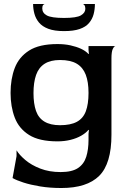

<svg xmlns="http://www.w3.org/2000/svg" viewBox="-20 -699 649 963"><path d="M288 244Q230 244 181.5 236Q133 228 97.5 216.5Q62 205 43 194L63 84V55Q77 78 107 103.5Q137 129 182 146.5Q227 164 284 164Q341 164 371 144Q401 124 412.5 87.5Q424 51 424 2V-28L426 -46L424 -48Q411 -32 387.5 -18.5Q364 -5 333.5 2.5Q303 10 268 10Q177 10 126 -22Q75 -54 54 -109Q33 -164 33 -233Q33 -303 54 -358Q75 -413 126 -445.5Q177 -478 268 -478Q304 -478 333.5 -471.5Q363 -465 386 -454.5Q409 -444 424 -428L426 -429L424 -448V-468H559Q552 -467 545.5 -453Q539 -439 539 -406V-23Q539 122 477.5 183Q416 244 288 244ZM281 -71Q334 -71 365.5 -88Q397 -105 410.5 -141Q424 -177 424 -233Q424 -288 410 -324.5Q396 -361 365 -379.5Q334 -398 281 -398Q233 -398 203.5 -379Q174 -360 161 -323Q148 -286 148 -232Q148 -179 160.5 -143Q173 -107 203 -89Q233 -71 281 -71ZM301 -543Q253 -543 222.5 -554.5Q192 -566 175.5 -586Q159 -606 152.5 -630.5Q146 -655 146 -679H205Q201 -679 196.5 -674Q192 -669 192 -657Q192 -634 215 -621.5Q238 -609 301 -609Q364 -609 386 -622Q408 -635 408 -655Q408 -667 403.5 -673Q399 -679 395 -679H456Q456 -652 449.5 -627.5Q443 -603 426.5 -583.5Q410 -564 379.5 -553.5Q349 -543 301 -543Z"/></svg>

Font: Red Rose Medium
Style: Regular
Weight: 500
Designer: Jaikishan Patel
Version: Version 2.000